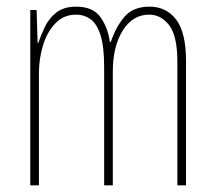

<svg xmlns="http://www.w3.org/2000/svg" viewBox="-20 -623 648 577"><path d="M429 -603Q480 -603 509.5 -564Q539 -525 539 -440V-66H513V-438Q513 -515 488.5 -547Q464 -579 428 -579Q379 -579 349 -531.5Q319 -484 319 -407V-66H293V-421Q293 -483 282 -517.5Q271 -552 252 -565.5Q233 -579 209 -579Q171 -579 146 -552.5Q121 -526 109 -486Q97 -446 97 -403V-66H71V-593H90L93 -494H95Q103 -517 115 -542.5Q127 -568 149.5 -585.5Q172 -603 209 -603Q260 -603 282.5 -570.5Q305 -538 310 -497H313Q328 -542 354 -572.5Q380 -603 429 -603Z"/></svg>

Font: Noto Sans Malayalam UI ExtraCondensed Thin
Style: Regular
Weight: 100
Width: 2
Designer: Jelle Bosma - Monotype Design Team
Foundry: Monotype Imaging Inc.
Version: Version 2.104; ttfautohint (v1.8.4.7-5d5b)